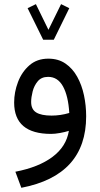

<svg xmlns="http://www.w3.org/2000/svg" viewBox="-20 -645 484 927"><path d="M188.5 -453.1 113.3 -605.5 153.3 -625 213.9 -501 274.9 -625 314.5 -605.5 239.7 -453.1ZM396 -83.5Q396 201.7 83 261.7L54.2 184.1Q166.5 162.6 233.4 112.5Q300.3 62.5 312.5 -13.2Q293.9 -7.3 269.5 -2.9Q245.1 1.5 226.6 1.5Q48.3 1.5 48.3 -149.9Q48.3 -200.2 66.9 -249Q85.4 -297.9 122.1 -329.8Q158.7 -361.8 213.4 -361.8Q261.7 -361.8 296.1 -338.1Q330.6 -314.5 352.8 -274.4Q375 -234.4 385.5 -184.8Q396 -135.3 396 -83.5ZM229 -86.9Q272 -86.9 314.5 -99.6Q309.6 -181.6 284.2 -227.8Q258.8 -273.9 212.4 -273.9Q180.2 -273.9 162.4 -252.7Q144.5 -231.4 137.5 -203.1Q130.4 -174.8 130.4 -152.8Q130.4 -117.2 154.8 -102.1Q179.2 -86.9 229 -86.9Z"/></svg>

Font: Vazirmatn RD
Style: Regular
Weight: 400
Designer: Saber Rastikerdar
Foundry: Saber Rastikerdar
Version: Version 32.102